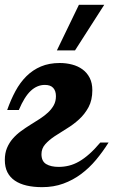

<svg xmlns="http://www.w3.org/2000/svg" viewBox="-41 -770 470 796"><path d="M409.2 -179.2Q385.3 -141.1 357.2 -107.4Q329.1 -73.7 295.4 -48.6Q261.7 -23.4 221.7 -8.8Q181.6 5.9 133.8 5.9Q98.1 5.9 69.6 -0.7Q41 -7.3 20.8 -21Q0.5 -34.7 -10.3 -55.9Q-21 -77.1 -21 -106.9Q-21 -134.8 -12 -156.5Q-2.9 -178.2 12 -195.3Q26.9 -212.4 45.9 -226.3Q64.9 -240.2 85 -252.7Q105 -265.1 124 -277.3Q143.1 -289.6 158 -303.5Q172.9 -317.4 181.9 -333.7Q190.9 -350.1 190.9 -371.1Q190.9 -393.1 179.7 -405.5Q168.5 -418 145 -418Q112.8 -418 86.4 -393.3Q60.1 -368.7 37.1 -314H-11.2Q3.9 -356.9 23.2 -392.6Q42.5 -428.2 68.6 -454.1Q94.7 -480 128.7 -494.4Q162.6 -508.8 207 -508.8Q233.4 -508.8 257.8 -502.4Q282.2 -496.1 301 -482.4Q319.8 -468.8 330.8 -447.3Q341.8 -425.8 341.8 -396Q341.8 -355 326.2 -325.9Q310.5 -296.9 287.1 -275.4Q263.7 -253.9 236.3 -237.3Q209 -220.7 185.5 -205.1Q162.1 -189.5 146.5 -171.9Q130.9 -154.3 130.9 -130.9Q130.9 -101.6 150.4 -89.8Q169.9 -78.1 202.1 -78.1Q224.1 -78.1 244.9 -83.3Q265.6 -88.4 286.6 -100.3Q307.6 -112.3 329.3 -131.6Q351.1 -150.9 375 -179.2ZM194.8 -561 286.1 -750H391.1L270 -561Z"/></svg>

Font: Lobster
Style: Regular
Weight: 400
Designer: Pablo Impallari
Foundry: Pablo Impallari
Version: Version 1.007; ttfautohint (v1.1) -l 8 -r 50 -G 50 -x 14 -D 